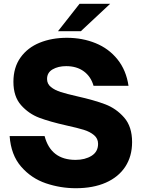

<svg xmlns="http://www.w3.org/2000/svg" viewBox="-20 -979 752 1016"><path d="M31 -259H216Q249 -133 380 -133Q430 -133 464.5 -154.5Q499 -176 499 -218Q499 -246 477.5 -264Q456 -282 423.5 -292Q391 -302 332 -315Q243 -335 187.5 -356Q132 -377 91.5 -422.5Q51 -468 51 -546Q51 -622 88.5 -674.5Q126 -727 190 -753Q254 -779 334 -779Q416 -779 486 -750.5Q556 -722 602 -664.5Q648 -607 660 -525H475Q461 -574 423.5 -601.5Q386 -629 330 -629Q288 -629 258.5 -612Q229 -595 229 -561Q229 -535 249.5 -518.5Q270 -502 301.5 -492Q333 -482 390 -469Q479 -449 537 -427Q595 -405 637 -357Q679 -309 679 -227Q679 -152 643 -97Q607 -42 540 -12.5Q473 17 381 17Q300 17 223 -9Q146 -35 92 -97Q38 -159 31 -259ZM408 -814H287L401 -959H563Z"/></svg>

Font: Open Sauce One Black
Style: Regular
Weight: 900
Designer: Alfredo Marco Pradil
Foundry: Creative Sauce Fz LLC
Version: Version 1.477